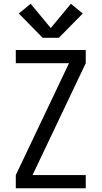

<svg xmlns="http://www.w3.org/2000/svg" viewBox="-20 -1001 540 1021"><path d="M64 0V-70L347 -665H64V-735H436V-665L153 -70H436V0ZM207 -800 80 -929 143 -981 250 -852 357 -981 420 -929 293 -800Z"/></svg>

Font: Zed Sans
Style: Regular
Weight: 400
Designer: Belleve Invis
Foundry: Belleve Invis
Version: Version 1.0.0; ttfautohint (v1.8.4)